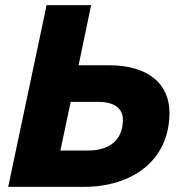

<svg xmlns="http://www.w3.org/2000/svg" viewBox="-20 -730 732 750"><path d="M12 0H306C498 0 642 -104 642 -290C642 -403 558 -475 407 -475H287L336 -710H162ZM216 -142 256 -332H364C425 -332 460 -308 460 -262C460 -180 404 -142 324 -142Z"/></svg>

Font: Geist ExtraBold
Style: Italic
Weight: 800
Italic angle: -12°
Designer: Basement.studio, Andrés Briganti, Mateo Zaragoza
Foundry: Basement.studio, Vercel, Andrés Briganti, Guido Ferreyra, Mateo Zaragoza
Version: Version 1.500